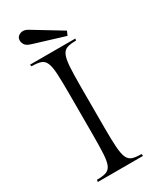

<svg xmlns="http://www.w3.org/2000/svg" viewBox="-220 -931 810 992"><g transform="rotate(-30 185.0 -434.5)"><path d="M220 -474V-226Q220 -153 223 -110Q226 -67 235.5 -46Q245 -25 264.5 -18.5Q284 -12 318 -12L320 0H50L52 -12Q86 -12 106 -18.5Q126 -25 135.5 -46Q145 -67 147.5 -110Q150 -153 150 -226V-474Q150 -547 147.5 -590Q145 -633 135.5 -654.5Q126 -676 106 -682.5Q86 -689 52 -689L50 -700H320L318 -689Q284 -689 264.5 -682.5Q245 -676 235.5 -654.5Q226 -633 223 -590Q220 -547 220 -474ZM105 -869Q120 -869 140 -856L303 -757L292 -732L109 -788Q82 -796 74 -809Q66 -822 66 -834Q66 -851 78 -860Q90 -869 105 -869Z"/></g></svg>

Font: Gilda Display
Style: Regular
Weight: 400
Designer: Eduardo Rodriguez Tunni
Foundry: Eduardo Rodriguez Tunni
Version: Version 1.002; ttfautohint (v1.8.4.7-5d5b);gftools[0.9.22]